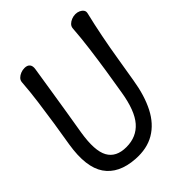

<svg xmlns="http://www.w3.org/2000/svg" viewBox="-196 -788 910 910"><g transform="rotate(-45 259.5 -333.0)"><path d="M113 -667Q132 -667 140.5 -656.5Q149 -646 146 -627Q137 -569 127 -506.5Q117 -444 107 -381Q97 -318 87 -260Q70 -154 96 -107Q122 -60 190 -60Q258 -60 299 -107Q340 -154 357 -260Q367 -318 377 -383.5Q387 -449 395.5 -514.5Q404 -580 408 -638Q409 -650 417.5 -658.5Q426 -667 438.5 -672Q451 -677 464 -677Q477 -677 488 -672Q499 -667 505 -658.5Q511 -650 508 -638Q494 -580 481 -514.5Q468 -449 457.5 -383.5Q447 -318 437 -260Q423 -172 391 -109.5Q359 -47 306.5 -16Q254 15 180 10Q76 3 31 -62.5Q-14 -128 7 -260Q17 -318 26.5 -381Q36 -444 44.5 -507Q53 -570 57 -628Q58 -640 66.5 -648.5Q75 -657 87.5 -662Q100 -667 113 -667Z"/></g></svg>

Font: Winky Sans Light
Style: Italic
Weight: 300
Italic angle: -8.97852°
Designer: Simon Atzbach
Foundry: typofactur
Version: Version 1.205